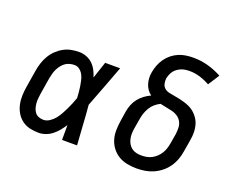

<svg xmlns="http://www.w3.org/2000/svg" viewBox="-118 -951 1436 1167"><g transform="rotate(20 600.0 -367.5)"><path d="M222 8Q192 8 164 1.5Q136 -5 113.5 -22Q91 -39 77 -63Q63 -87 57 -114.5Q51 -142 52 -172Q53 -202 58 -231L76 -341Q80 -366 88 -391Q96 -416 109.5 -439.5Q123 -463 143 -482.5Q163 -502 186.5 -515Q210 -528 235.5 -533Q261 -538 287 -538Q312 -538 335 -529Q358 -520 375 -503.5Q392 -487 403 -466Q414 -445 421 -422Q430 -449 439 -476Q448 -503 457 -530H554Q528 -462 502.5 -393Q477 -324 450 -256Q456 -192 459.5 -128Q463 -64 468 0H371Q371 -24 371 -48Q371 -72 371 -96Q358 -76 342.5 -57Q327 -38 308 -23Q289 -8 266.5 0Q244 8 222 8ZM222 -76Q242 -76 261 -88.5Q280 -101 293.5 -117.5Q307 -134 317.5 -153Q328 -172 337.5 -191.5Q347 -211 355 -230.5Q363 -250 370 -270Q369 -289 367.5 -307.5Q366 -326 363 -344.5Q360 -363 356 -381Q352 -399 343.5 -415Q335 -431 320.5 -442.5Q306 -454 287 -454Q272 -454 256.5 -450Q241 -446 228 -436.5Q215 -427 205 -414Q195 -401 188 -386.5Q181 -372 177 -357Q173 -342 170 -327L152 -217Q150 -202 148.5 -186Q147 -170 148.5 -154.5Q150 -139 154.5 -124.5Q159 -110 168 -98.5Q177 -87 191.5 -81.5Q206 -76 222 -76Z M855 8Q824 8 793.5 2Q763 -4 738 -19Q713 -34 695 -57.5Q677 -81 668.5 -109Q660 -137 660.5 -168.5Q661 -200 666 -231L676 -296Q680 -318 688.5 -340Q697 -362 712 -381Q727 -400 746.5 -414.5Q766 -429 788 -439Q773 -450 762.5 -465Q752 -480 746.5 -498Q741 -516 740 -535.5Q739 -555 743 -575Q747 -598 756 -621Q765 -644 779.5 -664.5Q794 -685 814 -701Q834 -717 856.5 -726.5Q879 -736 903 -739.5Q927 -743 951 -743Q1001 -743 1047.5 -730Q1094 -717 1136 -694L1089 -621Q1059 -638 1025.5 -648.5Q992 -659 956 -659Q943 -659 929.5 -657Q916 -655 903.5 -650Q891 -645 879.5 -637Q868 -629 859.5 -618Q851 -607 846 -594Q841 -581 838 -568Q836 -551 840 -533.5Q844 -516 857 -505.5Q870 -495 887 -491.5Q904 -488 921.5 -485Q939 -482 955.5 -478.5Q972 -475 988.5 -470Q1005 -465 1020.5 -458Q1036 -451 1049 -441Q1062 -431 1073 -418Q1084 -405 1091.5 -390.5Q1099 -376 1103 -359Q1107 -342 1108 -324.5Q1109 -307 1107 -289Q1105 -271 1102 -254L1091 -189Q1087 -162 1077.5 -135.5Q1068 -109 1051.5 -85Q1035 -61 1012 -42.5Q989 -24 963 -12.5Q937 -1 909.5 3.5Q882 8 855 8ZM855 -76Q872 -76 889 -79Q906 -82 921.5 -90Q937 -98 950.5 -110.5Q964 -123 973.5 -138Q983 -153 988.5 -169.5Q994 -186 997 -203L1008 -267Q1011 -289 1010.5 -310Q1010 -331 1001 -348.5Q992 -366 975.5 -377.5Q959 -389 939.5 -394Q920 -399 899.5 -402.5Q879 -406 859 -411Q840 -402 824 -388Q808 -374 797.5 -356.5Q787 -339 780.5 -320Q774 -301 771 -282L760 -217Q757 -200 756.5 -182.5Q756 -165 759.5 -149Q763 -133 771 -118.5Q779 -104 792 -94Q805 -84 821.5 -80Q838 -76 855 -76Z"/></g></svg>

Font: Iosevka Curly Slab MdEx
Style: Italic
Weight: 500
Width: 7
Italic angle: -9°
Monospace: yes
Designer: Belleve Invis
Foundry: Belleve Invis
Version: Version 11.0.0; ttfautohint (v1.8.3)